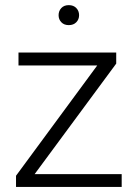

<svg xmlns="http://www.w3.org/2000/svg" viewBox="-20 -735 527 755"><path d="M458.5 -50.3V0H43V-43.9L362.3 -477.5H52.7V-528.3H437V-484.9L116.2 -50.3ZM210.4 -675.3Q210.4 -691.9 221.2 -703.4Q231.9 -714.8 250.5 -714.8Q269 -714.8 280 -703.4Q291 -691.9 291 -675.3Q291 -658.7 280 -647.5Q269 -636.2 250.5 -636.2Q231.9 -636.2 221.2 -647.5Q210.4 -658.7 210.4 -675.3Z"/></svg>

Font: Vazirmatn RD UI ExtraLight
Style: Regular
Weight: 200
Designer: Saber Rastikerdar
Foundry: Saber Rastikerdar
Version: Version 33.003